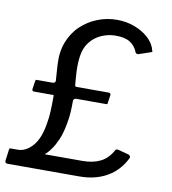

<svg xmlns="http://www.w3.org/2000/svg" viewBox="-107 -825 805 898"><g transform="rotate(10 296.0 -376.0)"><path d="M-12 0Q-18 0 -21 -4Q-24 -8 -23 -14L-16 -66Q-15 -71 -14 -72Q-13 -73 -8 -73H22Q62 -72 95 -109.5Q128 -147 139 -225Q143 -246 144.5 -277Q146 -308 146 -352Q145 -354 144.5 -354Q144 -354 141 -354H51Q48 -354 45 -357Q42 -360 43 -364L49 -404Q50 -408 51 -409Q52 -410 55 -410H132Q136 -410 140 -413Q144 -416 144 -420L139 -495Q135 -556 153 -603.5Q171 -651 205.5 -684Q240 -717 284.5 -734.5Q329 -752 377 -752Q422 -752 461.5 -737Q501 -722 528.5 -696.5Q556 -671 564 -637Q566 -634 564.5 -633Q563 -632 558 -630L502 -611Q497 -610 492.5 -612.5Q488 -615 487 -620Q476 -647 452 -662.5Q428 -678 384 -678Q348 -678 315.5 -663.5Q283 -649 261.5 -621Q240 -593 235 -554Q230 -520 232 -480.5Q234 -441 237 -414Q240 -410 244 -410H399Q402 -410 404.5 -407Q407 -404 407 -401L401 -360Q400 -356 399 -355.5Q398 -355 394 -355H252Q247 -355 243 -351.5Q239 -348 239 -342Q239 -315 237.5 -288Q236 -261 230 -231Q222 -187 209 -157Q196 -127 182.5 -108Q169 -89 159 -80Q154 -76 153 -75Q152 -74 157 -74H332Q382 -74 417.5 -92Q453 -110 475 -152Q479 -155 482 -155Q485 -155 489 -154L538 -141Q542 -140 545.5 -135.5Q549 -131 546 -124Q515 -62 459.5 -31Q404 0 330 0H-12Z"/></g></svg>

Font: Libre Franklin
Style: Italic
Weight: 400
Italic angle: -8°
Designer: Pablo Impallari, Rodrigo Fuenzalida, Nhung Nguyen
Foundry: Impallari Type
Version: Version 3.000